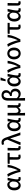

<svg xmlns="http://www.w3.org/2000/svg" viewBox="3162 -3962 977 7342"><g transform="rotate(-90 3651.0 -290.5)"><path d="M234 12Q149 12 96 -53Q43 -118 43 -237Q43 -321 73.5 -379.5Q104 -438 153 -469.5Q202 -501 258 -501Q288 -501 316 -489Q344 -477 367 -450.5Q390 -424 405 -381H407L427 -489H525Q515 -442 504 -390.5Q493 -339 484 -289Q475 -239 469 -195Q463 -151 463 -119Q463 -94 477 -81.5Q491 -69 511 -69Q519 -69 527.5 -71Q536 -73 544 -76L558 -2Q547 3 529.5 7.5Q512 12 488 12Q443 12 415.5 -10.5Q388 -33 384 -83H381Q327 12 234 12ZM255 -70Q285 -70 311.5 -89Q338 -108 356 -140Q374 -172 377 -210L384 -300Q371 -347 353 -372.5Q335 -398 314 -408Q293 -418 271 -418Q239 -418 210.5 -398Q182 -378 163.5 -338.5Q145 -299 145 -238Q145 -157 174.5 -113.5Q204 -70 255 -70Z M748 0Q731 -90 703 -176Q675 -262 639 -338.5Q603 -415 562 -477L662 -501Q686 -464 708.5 -414.5Q731 -365 751 -310.5Q771 -256 786.5 -202Q802 -148 812 -102H816Q844 -162 867 -227.5Q890 -293 905.5 -359Q921 -425 926 -489H1025Q1012 -403 989 -324.5Q966 -246 930.5 -166.5Q895 -87 845 0Z M1327 10Q1286 10 1262 -6Q1238 -22 1228 -52Q1218 -82 1218 -125V-409H1058V-484L1129 -489H1476V-409H1315Q1313 -332 1312 -258Q1311 -184 1311 -119Q1311 -94 1321.5 -83Q1332 -72 1351 -72Q1363 -72 1375 -74Q1387 -76 1400 -80L1414 -4Q1398 1 1375.5 5.5Q1353 10 1327 10Z M1673 10Q1634 10 1611 -5Q1588 -20 1578 -48.5Q1568 -77 1568 -117V-489H1668Q1666 -425 1664.5 -358Q1663 -291 1662 -228Q1661 -165 1661 -111Q1661 -90 1670.5 -81Q1680 -72 1696 -72Q1703 -72 1710.5 -73.5Q1718 -75 1726 -78L1739 -3Q1727 2 1711.5 6Q1696 10 1673 10Z M1878 9 1772 0 1984 -497 1979 -516Q1962 -576 1935.5 -606.5Q1909 -637 1870 -637Q1849 -637 1834.5 -632.5Q1820 -628 1805 -621L1782 -702Q1801 -711 1823.5 -716Q1846 -721 1881 -721Q1932 -721 1968 -698Q2004 -675 2030 -628.5Q2056 -582 2078 -511L2260 0H2154L2030 -385H2026Z M2495 12Q2410 12 2357 -53Q2304 -118 2304 -237Q2304 -321 2334.5 -379.5Q2365 -438 2414 -469.5Q2463 -501 2519 -501Q2549 -501 2577 -489Q2605 -477 2628 -450.5Q2651 -424 2666 -381H2668L2688 -489H2786Q2776 -442 2765 -390.5Q2754 -339 2745 -289Q2736 -239 2730 -195Q2724 -151 2724 -119Q2724 -94 2738 -81.5Q2752 -69 2772 -69Q2780 -69 2788.5 -71Q2797 -73 2805 -76L2819 -2Q2808 3 2790.5 7.5Q2773 12 2749 12Q2704 12 2676.5 -10.5Q2649 -33 2645 -83H2642Q2588 12 2495 12ZM2516 -70Q2546 -70 2572.5 -89Q2599 -108 2617 -140Q2635 -172 2638 -210L2645 -300Q2632 -347 2614 -372.5Q2596 -398 2575 -408Q2554 -418 2532 -418Q2500 -418 2471.5 -398Q2443 -378 2424.5 -338.5Q2406 -299 2406 -238Q2406 -157 2435.5 -113.5Q2465 -70 2516 -70Z M2908 178V-489H3007V-193Q3007 -133 3026 -103Q3045 -73 3088 -73Q3109 -73 3128 -80Q3147 -87 3166.5 -106Q3186 -125 3206 -160V-489H3306Q3304 -425 3302.5 -358Q3301 -291 3300 -228Q3299 -165 3299 -111Q3299 -90 3309.5 -81Q3320 -72 3337 -72Q3344 -72 3351.5 -73.5Q3359 -75 3367 -78L3379 -3Q3367 2 3351.5 6Q3336 10 3313 10Q3270 10 3246 -12Q3222 -34 3215 -79H3213Q3188 -35 3155.5 -13Q3123 9 3086 9Q3059 9 3037.5 1Q3016 -7 3000 -32Q3000 13 3001 46.5Q3002 80 3003.5 110.5Q3005 141 3008 178Z M3475 178V-485Q3475 -552 3497.5 -605.5Q3520 -659 3566.5 -690Q3613 -721 3683 -721Q3733 -721 3776.5 -702Q3820 -683 3847.5 -644.5Q3875 -606 3875 -546Q3875 -493 3851 -452.5Q3827 -412 3782 -384V-380Q3827 -373 3861 -348Q3895 -323 3914 -283.5Q3933 -244 3933 -195Q3933 -127 3905 -81Q3877 -35 3833 -11.5Q3789 12 3740 12Q3696 12 3651.5 -3.5Q3607 -19 3569 -60Q3571 0 3572.5 58.5Q3574 117 3575 178ZM3715 -70Q3747 -70 3774.5 -85.5Q3802 -101 3818.5 -130Q3835 -159 3835 -201Q3835 -254 3803.5 -290Q3772 -326 3709 -326Q3685 -326 3662 -320L3648 -395Q3696 -404 3725 -426Q3754 -448 3766.5 -477.5Q3779 -507 3779 -538Q3779 -590 3751 -616Q3723 -642 3685 -642Q3632 -642 3602.5 -598.5Q3573 -555 3572 -474Q3570 -390 3569.5 -308Q3569 -226 3569 -142Q3602 -99 3640.5 -84.5Q3679 -70 3715 -70Z M4208 12Q4123 12 4070 -53Q4017 -118 4017 -237Q4017 -321 4047.5 -379.5Q4078 -438 4127 -469.5Q4176 -501 4232 -501Q4262 -501 4290 -489Q4318 -477 4341 -450.5Q4364 -424 4379 -381H4381L4401 -489H4499Q4489 -442 4478 -390.5Q4467 -339 4458 -289Q4449 -239 4443 -195Q4437 -151 4437 -119Q4437 -94 4451 -81.5Q4465 -69 4485 -69Q4493 -69 4501.5 -71Q4510 -73 4518 -76L4532 -2Q4521 3 4503.5 7.5Q4486 12 4462 12Q4417 12 4389.5 -10.5Q4362 -33 4358 -83H4355Q4301 12 4208 12ZM4229 -70Q4259 -70 4285.5 -89Q4312 -108 4330 -140Q4348 -172 4351 -210L4358 -300Q4345 -347 4327 -372.5Q4309 -398 4288 -408Q4267 -418 4245 -418Q4213 -418 4184.5 -398Q4156 -378 4137.5 -338.5Q4119 -299 4119 -238Q4119 -157 4148.5 -113.5Q4178 -70 4229 -70ZM4215 -565 4252 -759H4352L4358 -748L4285 -565Z M4722 0Q4705 -90 4677 -176Q4649 -262 4613 -338.5Q4577 -415 4536 -477L4636 -501Q4660 -464 4682.5 -414.5Q4705 -365 4725 -310.5Q4745 -256 4760.5 -202Q4776 -148 4786 -102H4790Q4818 -162 4841 -227.5Q4864 -293 4879.5 -359Q4895 -425 4900 -489H4999Q4986 -403 4963 -324.5Q4940 -246 4904.5 -166.5Q4869 -87 4819 0Z M5278 12Q5216 12 5165 -18Q5114 -48 5082.5 -105Q5051 -162 5051 -244Q5051 -326 5082.5 -383Q5114 -440 5165 -470.5Q5216 -501 5278 -501Q5339 -501 5390.5 -470.5Q5442 -440 5473 -383Q5504 -326 5504 -244Q5504 -162 5473 -105Q5442 -48 5390.5 -18Q5339 12 5278 12ZM5278 -69Q5338 -69 5370 -117Q5402 -165 5402 -244Q5402 -297 5387.5 -336.5Q5373 -376 5345.5 -397.5Q5318 -419 5278 -419Q5238 -419 5210 -397.5Q5182 -376 5167.5 -336.5Q5153 -297 5153 -244Q5153 -165 5185.5 -117Q5218 -69 5278 -69Z M5719 0Q5702 -90 5674 -176Q5646 -262 5610 -338.5Q5574 -415 5533 -477L5633 -501Q5657 -464 5679.5 -414.5Q5702 -365 5722 -310.5Q5742 -256 5757.5 -202Q5773 -148 5783 -102H5787Q5815 -162 5838 -227.5Q5861 -293 5876.5 -359Q5892 -425 5897 -489H5996Q5983 -403 5960 -324.5Q5937 -246 5901.5 -166.5Q5866 -87 5816 0Z M6298 10Q6257 10 6233 -6Q6209 -22 6199 -52Q6189 -82 6189 -125V-409H6029V-484L6100 -489H6447V-409H6286Q6284 -332 6283 -258Q6282 -184 6282 -119Q6282 -94 6292.5 -83Q6303 -72 6322 -72Q6334 -72 6346 -74Q6358 -76 6371 -80L6385 -4Q6369 1 6346.5 5.5Q6324 10 6298 10Z M6690 12Q6605 12 6552 -53Q6499 -118 6499 -237Q6499 -321 6529.5 -379.5Q6560 -438 6609 -469.5Q6658 -501 6714 -501Q6744 -501 6772 -489Q6800 -477 6823 -450.5Q6846 -424 6861 -381H6863L6883 -489H6981Q6971 -442 6960 -390.5Q6949 -339 6940 -289Q6931 -239 6925 -195Q6919 -151 6919 -119Q6919 -94 6933 -81.5Q6947 -69 6967 -69Q6975 -69 6983.5 -71Q6992 -73 7000 -76L7014 -2Q7003 3 6985.5 7.5Q6968 12 6944 12Q6899 12 6871.5 -10.5Q6844 -33 6840 -83H6837Q6783 12 6690 12ZM6711 -70Q6741 -70 6767.5 -89Q6794 -108 6812 -140Q6830 -172 6833 -210L6840 -300Q6827 -347 6809 -372.5Q6791 -398 6770 -408Q6749 -418 6727 -418Q6695 -418 6666.5 -398Q6638 -378 6619.5 -338.5Q6601 -299 6601 -238Q6601 -157 6630.5 -113.5Q6660 -70 6711 -70Z M7213 10Q7174 10 7151 -5Q7128 -20 7118 -48.5Q7108 -77 7108 -117V-489H7208Q7206 -425 7204.5 -358Q7203 -291 7202 -228Q7201 -165 7201 -111Q7201 -90 7210.5 -81Q7220 -72 7236 -72Q7243 -72 7250.5 -73.5Q7258 -75 7266 -78L7279 -3Q7267 2 7251.5 6Q7236 10 7213 10Z"/></g></svg>

Font: Source Sans 3 Medium
Style: Regular
Weight: 500
Designer: Paul D. Hunt
Foundry: Adobe
Version: Version 3.052;hotconv 1.1.0;makeotfexe 2.6.0